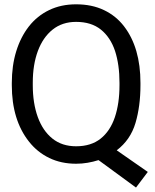

<svg xmlns="http://www.w3.org/2000/svg" viewBox="-20 -741 712 881"><path d="M515.6 -51.3 658.2 47.9 604 119.6 432.1 -6.3Q407.7 1.5 381.8 5.9Q356 10.3 329.1 10.3Q260.7 10.3 206.1 -16.1Q151.4 -42.5 113.3 -90.8Q34.2 -190.4 34.2 -350.1V-360.4Q34.2 -439.5 54.4 -505.4Q74.7 -571.3 112.8 -620.1Q150.9 -668.5 205.6 -694.8Q260.3 -721.2 329.1 -721.2Q401.4 -721.2 456.8 -694.8Q512.2 -668.5 549.3 -620.1Q624.5 -522 624.5 -360.4V-350.1Q624.5 -253.9 601.6 -176.5Q578.6 -99.1 515.6 -51.3ZM329.1 -69.8Q397.9 -69.8 441.9 -105Q485.8 -140.1 507.1 -203.4Q528.3 -266.6 528.3 -350.1V-361.3Q528.3 -444.3 507.8 -507.3Q486.8 -569.8 442.9 -605.2Q398.9 -640.6 329.1 -640.6Q265.6 -640.6 221.2 -605Q176.8 -569.3 153.6 -506.6Q130.4 -443.8 130.4 -361.3V-350.1Q130.4 -267.6 153.3 -204.1Q176.3 -140.6 220.5 -105.2Q264.6 -69.8 329.1 -69.8Z"/></svg>

Font: Battambang
Style: Regular
Weight: 400
Designer: Danh Hong
Version: Version 8.002; ttfautohint (v1.8.3)